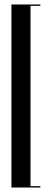

<svg xmlns="http://www.w3.org/2000/svg" viewBox="-20 -785 230 856"><path d="M31 51V-765H160V-759H116V45H160V51Z"/></svg>

Font: Moniqa SemBd Narrow Display
Style: Regular
Weight: 600
Width: 4
Designer: Rajesh Rajput
Foundry: Rajesh Rajput
Version: Version 1.000